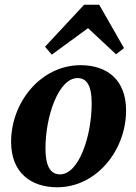

<svg xmlns="http://www.w3.org/2000/svg" viewBox="-20 -773 573 808"><path d="M220.6 15.1C386.7 15.1 510.6 -141.1 510.6 -308C510.6 -439.6 428.2 -498.7 319.2 -498.7C152.1 -498.7 26.7 -343 26.7 -175.9C26.7 -44.7 112.1 15.1 220.6 15.1ZM232.6 -39.2C198.1 -39.2 171.4 -64.3 171.4 -149.2C171.4 -284.6 226.8 -444.4 306.1 -444.4C341.4 -444.4 365.8 -418.9 365.8 -338.1C365.8 -198.4 311.3 -39.2 232.6 -39.2ZM468.4 -544.6 501.8 -570.6 397.5 -753H334L169.4 -576.3L198 -543.1L398.1 -689.3H313.1L468.4 -544.6Z"/></svg>

Font: Source Serif 4 Variable
Style: Italic
Weight: 400
Italic angle: -12°
Designer: Frank Grießhammer
Foundry: Adobe Systems Incorporated
Version: Version 4.004;hotconv 1.0.116;makeotfexe 2.5.65601